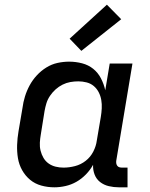

<svg xmlns="http://www.w3.org/2000/svg" viewBox="-20 -791 640 819"><path d="M212 8Q183 8 156 0.5Q129 -7 108.5 -24Q88 -41 74.5 -65Q61 -89 56.5 -116.5Q52 -144 53 -173Q54 -202 59 -231L76 -331Q79 -355 86.5 -379.5Q94 -404 106.5 -427Q119 -450 137 -469.5Q155 -489 177.5 -503Q200 -517 225 -522.5Q250 -528 275 -528Q303 -528 330 -521Q357 -514 377.5 -497.5Q398 -481 410.5 -457Q423 -433 429 -406L448 -520H545L476 -106Q475 -100 476 -94Q477 -88 480.5 -83.5Q484 -79 489.5 -77.5Q495 -76 501 -76H524V8H487Q465 8 444 3Q423 -2 407 -14.5Q391 -27 383.5 -46.5Q376 -66 377 -88Q365 -66 346.5 -47Q328 -28 306 -15.5Q284 -3 259.5 2.5Q235 8 212 8ZM251 -76Q275 -76 300 -82.5Q325 -89 345.5 -105Q366 -121 378 -144.5Q390 -168 393 -192L410 -292Q413 -310 414 -328.5Q415 -347 412 -364.5Q409 -382 401 -397.5Q393 -413 380 -424Q367 -435 349.5 -439.5Q332 -444 314 -444Q297 -444 280 -441Q263 -438 247 -430Q231 -422 217.5 -410Q204 -398 193.5 -382.5Q183 -367 178 -350.5Q173 -334 170 -317L154 -217Q151 -200 150 -182.5Q149 -165 153 -148.5Q157 -132 165.5 -117.5Q174 -103 187.5 -93.5Q201 -84 217.5 -80Q234 -76 251 -76ZM327 -574 277 -626 436 -771 497 -709Z"/></svg>

Font: Iosevka Medium Extended
Style: Italic
Weight: 500
Width: 7
Italic angle: -9°
Monospace: yes
Designer: Belleve Invis
Foundry: Belleve Invis
Version: Version 32.5.0; ttfautohint (v1.8.4)